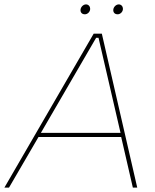

<svg xmlns="http://www.w3.org/2000/svg" viewBox="-49 -853 707 873"><path d="M-29 0H-8L126 -230H502L555 0H575L414 -700H377ZM337 -788C349 -788 361 -799 361 -813C361 -823 354 -833 342 -833C329 -833 317 -820 317 -807C317 -796 324 -788 337 -788ZM486 -788C498 -788 510 -799 510 -813C510 -823 503 -833 491 -833C478 -833 466 -820 466 -807C466 -796 473 -788 486 -788ZM137 -249 388 -681H399L499 -249Z"/></svg>

Font: Fixel Display Thin
Style: Italic
Weight: 100
Italic angle: -10°
Designer: AlfaBravo + MacPaw
Foundry: Kyrylo Tkachov, Marchela Mozhyna, Serhii Makarenko, Maria Weinstein, Zakhar Kryvoshyya
Version: Version 1.210;Glyphs 3.2 (3217)